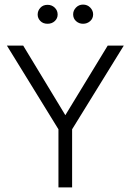

<svg xmlns="http://www.w3.org/2000/svg" viewBox="-20 -816 570 836"><path d="M294 0H234.5V-253L10 -617.5H81L264.5 -314.5L449 -617.5H519L294 -253ZM341.5 -712.5Q324 -712.5 311.2 -724Q298.5 -735.5 298.5 -753.5Q298.5 -770.5 311 -783.2Q323.5 -796 341.5 -796Q360.5 -796 373 -783Q385.5 -770 385.5 -753.5Q385.5 -735.5 372.5 -724Q359.5 -712.5 341.5 -712.5ZM187 -712.5Q167.5 -712.5 155.8 -724.5Q144 -736.5 144 -752.5Q144 -769.5 155.8 -782.2Q167.5 -795 187 -795Q205.5 -795 218.2 -782.8Q231 -770.5 231 -752.5Q231 -736 218.5 -724.2Q206 -712.5 187 -712.5Z"/></svg>

Font: Betina Sans Light
Style: Regular
Weight: 300
Designer: Jonathan Pinhorn (font) & Cristiano Sobral (main changes)
Version: Version 2.001;October 6, 2020;FontCreator 13.0.0.2681 64-bit